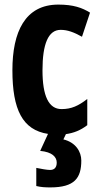

<svg xmlns="http://www.w3.org/2000/svg" viewBox="-20 -576 437 836"><path d="M334 123C334 85 310 44 256 31L267 8C301 3 330 -8 360 -31V-145C321 -115 291 -101 248 -101C192 -101 165 -158 165 -270C165 -384 190 -446 244 -446C274 -446 301 -436 337 -416L372 -521C338 -542 300 -556 234 -556C89 -556 34 -437 34 -270C34 -99 78 -10 189 7L155 81C208 86 227 108 227 132C227 155 215 164 198 164C184 164 158 159 138 155V234C159 239 176 240 199 240C305 240 334 199 334 123Z"/></svg>

Font: Noto Sans Gurmukhi UI ExtraCondensed
Style: Bold
Weight: 700
Width: 2
Designer: Jelle Bosma - Monotype Design Team
Foundry: Monotype Imaging Inc.
Version: Version 2.004